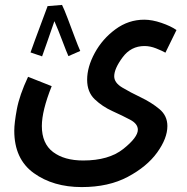

<svg xmlns="http://www.w3.org/2000/svg" viewBox="-20 -530 759 780"><path d="M38 1Q38 116 117 173Q196 230 312 230Q421 230 499 188.5Q577 147 618.5 89.5Q660 32 660 -18Q660 -60 627.5 -87Q595 -114 552 -134.5Q509 -155 476.5 -174.5Q444 -194 444 -220Q444 -251 478 -297Q512 -343 567 -343Q590 -343 614 -333.5Q638 -324 652 -316L697 -408Q674 -424 636 -437Q598 -450 566 -450Q502 -450 449 -411Q396 -372 365 -315Q334 -258 334 -206Q334 -156 365 -126.5Q396 -97 437 -78.5Q478 -60 509 -43.5Q540 -27 540 -3Q540 28 481 75Q422 122 318 122Q241 122 195.5 87.5Q150 53 150 -18Q150 -80 190 -180L94 -218Q59 -143 48.5 -86.5Q38 -30 38 1ZM258 -302 306 -323Q297 -343 283 -380.5Q269 -418 255 -455Q241 -492 232 -510L172 -505L173 -504Q166 -485 151 -445Q136 -405 122 -367Q108 -329 104 -317L151 -301Q155 -312 171 -357.5Q187 -403 201 -444Q216 -410 233.5 -363.5Q251 -317 258 -302Z"/></svg>

Font: Noto Sans Arabic UI ExtraCondensed Semi
Style: Regular
Weight: 600
Width: 3
Designer: Nadine Chahine - Monotype Design Team
Foundry: Monotype Imaging Inc.
Version: Version 1.900